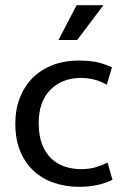

<svg xmlns="http://www.w3.org/2000/svg" viewBox="-20 -710 482 739"><path d="M291 -59Q323 -59 347 -66Q371 -73 394 -84L413 -18Q359 9 284 9Q233 9 188.5 -6Q144 -21 110.5 -51.5Q77 -82 58 -127.5Q39 -173 39 -234Q39 -290 57 -335Q75 -380 107 -411.5Q139 -443 184 -460Q229 -477 283 -477Q314 -477 343.5 -472.5Q373 -468 411 -451L391 -384Q345 -410 292 -410Q219 -410 174 -364.5Q129 -319 129 -237Q129 -186 143 -152Q157 -118 180 -97.5Q203 -77 232 -68Q261 -59 291 -59ZM277 -556H205L275 -690H378Z"/></svg>

Font: Mukta Vaani
Style: Regular
Weight: 400
Designer: Noopur Datye, Girish Dalvi, Yashodeep Gholap, Pallavi Karambelkar
Foundry: Ek Type
Version: Version 2.538;PS 1.000;hotconv 16.6.51;makeotf.lib2.5.65220;